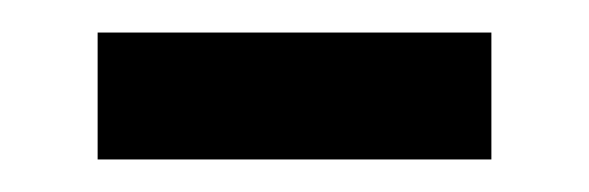

<svg xmlns="http://www.w3.org/2000/svg" viewBox="-20 -327 362 118"><path d="M40 -229V-307H282V-229Z"/></svg>

Font: Noto Sans Siddham
Style: Regular
Weight: 400
Designer: Monotype Design Team
Foundry: Monotype Imaging Inc.
Version: Version 2.004; ttfautohint (v1.8.4.7-5d5b)